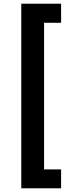

<svg xmlns="http://www.w3.org/2000/svg" viewBox="-20 -852 401 1037"><path d="M310 -832H95V165H310V63H218V-729H310Z"/></svg>

Font: Noto Sans Oriya Cond Bold
Style: Bold
Weight: 700
Width: 3
Designer: Amélie Bonet and Sol Matas
Foundry: Google LLC
Version: Version 2.006